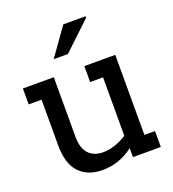

<svg xmlns="http://www.w3.org/2000/svg" viewBox="-135 -839 856 951"><g transform="rotate(-20 292.5 -363.5)"><path d="M424 -728 278 -590H203L307 -736H424ZM553 -84V0H406V-47Q332 9 245 9Q166 9 122 -38Q78 -85 78 -180V-422H10V-506H173V-191Q173 -133 200 -103Q227 -73 277 -73Q307 -73 340 -84Q373 -95 402 -114V-422H334V-506H497V-84Z"/></g></svg>

Font: Arvo
Style: Regular
Weight: 400
Designer: Anton Koovit (Cyrillic Expansion: Cyreal)
Foundry: Anton Koovit, Yassin Baggar
Version: Version 3.000